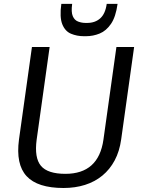

<svg xmlns="http://www.w3.org/2000/svg" viewBox="-20 -936 714 964"><path d="M299 7.9Q168.6 7.9 113.6 -51.5Q58.5 -111 75.4 -236.1L140.4 -700H229.2L164 -234.6Q151.9 -143.8 185.4 -103.5Q219 -63.2 308.4 -63.2Q474.9 -63.2 499.3 -234.6L564.5 -700H653.4L588.4 -236.1Q580 -176.1 555.9 -130.9Q531.8 -85.6 494.1 -54.5Q456.3 -23.4 406.8 -7.7Q357.4 7.9 299 7.9ZM401 -754.2Q366.3 -754.2 336.6 -766.6Q306.9 -778.9 292.7 -814.3Q278.6 -849.6 287.9 -916.5H342.3Q336.6 -875.4 345.4 -854.9Q354.1 -834.5 372.3 -827.7Q390.5 -820.9 409.8 -820.9H417.6Q457.8 -820.9 483.5 -844.1Q509.1 -867.2 515.8 -916.5H570.3Q561.3 -851.3 537.3 -816.2Q513.3 -781.1 480.5 -767.7Q447.7 -754.2 411.3 -754.2Z"/></svg>

Font: Pathway Extreme 8pt Thin
Style: Italic
Weight: 100
Italic angle: -8°
Designer: Eduardo Rodriguez Tunni
Foundry: Eduardo Rodriguez Tunni
Version: Version 1.000